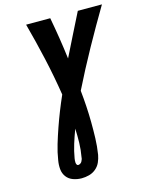

<svg xmlns="http://www.w3.org/2000/svg" viewBox="-138 -821 876 1130"><g transform="rotate(-15 300.0 -256.0)"><path d="M217 223Q190 223 165 214Q140 205 125 185Q110 165 107.5 138.5Q105 112 110 84Q117 38 131 -8.5Q145 -55 161 -101Q177 -147 195 -192.5Q213 -238 233 -283Q215 -398 189.5 -511Q164 -624 134 -735H281Q293 -671 303 -607.5Q313 -544 321 -479Q353 -544 385 -607.5Q417 -671 449 -735H596Q529 -622 465.5 -507.5Q402 -393 344 -276Q349 -228 352 -179.5Q355 -131 355.5 -82.5Q356 -34 354.5 15.5Q353 65 345 115Q341 137 331.5 158.5Q322 180 303.5 195.5Q285 211 262 217Q239 223 217 223ZM217 142Q223 142 229.5 138Q236 134 239 128.5Q242 123 244.5 116.5Q247 110 247 104Q255 60 256 17Q257 -26 255 -69Q239 -27 226 15Q213 57 206 99Q205 105 204.5 111.5Q204 118 204.5 124.5Q205 131 208 136.5Q211 142 217 142Z"/></g></svg>

Font: Iosevka Aile Heavy
Style: Italic
Weight: 900
Italic angle: -9°
Designer: Belleve Invis
Foundry: Belleve Invis
Version: Version 31.1.0; ttfautohint (v1.8.4)